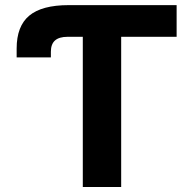

<svg xmlns="http://www.w3.org/2000/svg" viewBox="-20 -748 762 768"><path d="M46.6 -518.4V-553.9Q46.6 -643.4 97 -685.4Q147.5 -727.5 254.8 -727.5H280V-600.8H250.5Q216.6 -600.8 200 -586.1Q183.5 -571.5 183.5 -541V-518.4ZM280 -600.8V-727.5H686.5V-600.8H464.7V0H311.2V-600.8Z"/></svg>

Font: Inter
Style: Regular
Weight: 400
Designer: Rasmus Andersson
Foundry: rsms
Version: Version 4.000;git-8c9346024